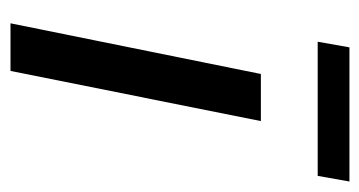

<svg xmlns="http://www.w3.org/2000/svg" viewBox="-184 -518 702 375"><g transform="rotate(90 167.5 -331.0)"><path d="M26 0 125 -489H217L119 0ZM62 -600 73 -662H335L324 -600Z"/></g></svg>

Font: Source Sans 3 ExtraLight Medium
Style: Italic
Weight: 500
Italic angle: -11°
Version: Version 3.052;hotconv 1.1.0;makeotfexe 2.6.0